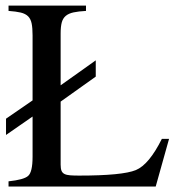

<svg xmlns="http://www.w3.org/2000/svg" viewBox="-20 -682 651 702"><path d="M11.2 -19Q66.9 -24.9 82.5 -38.6Q99.1 -52.2 99.1 -108.9V-255.9Q74.7 -238.8 50.5 -222.2Q26.4 -205.6 2 -188.5V-248L99.1 -314.9V-552.7Q99.1 -579.6 95.7 -596.2Q92.3 -612.8 82.8 -622.3Q73.2 -631.8 56.2 -636Q39.1 -640.1 11.2 -642.1V-661.6H294.4V-642.1Q266.6 -640.6 248.8 -636.7Q231 -632.8 220.5 -624Q210 -615.2 205.8 -599.9Q201.7 -584.5 201.7 -559.6V-370.1Q233.9 -393.1 266.1 -415.8Q298.3 -438.5 330.1 -461.4V-401.9L201.7 -310.5V-80.1Q201.7 -65.9 204.8 -57.9Q208 -49.8 215.8 -45.9Q223.6 -42 236.6 -41Q249.5 -40 269 -40Q427.7 -40 476.6 -60.1Q524.9 -80.1 571.8 -174.3H598.1L549.3 0H11.2Z"/></svg>

Font: Dima Niloofar
Style: Regular
Weight: 400
Designer: R.Balvardi
Foundry: Dima Software Group
Version: Version 3.00;November 13, 2018;FontCreator 11.5.0.2427 64-bi